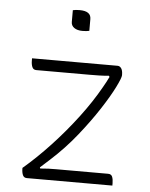

<svg xmlns="http://www.w3.org/2000/svg" viewBox="-54 -799 657 843"><g transform="rotate(5 275.0 -377.5)"><path d="M73 -526H450Q460 -526 466.5 -516.5Q473 -507 473 -488V-486Q473 -475 452.5 -433.5Q432 -392 394 -333.5Q356 -275 304.5 -210.5Q253 -146 190 -89Q180 -80 169 -70Q158 -60 149 -52L151 -47Q171 -49 187.5 -49.5Q204 -50 222 -50H450Q464 -50 468.5 -38.5Q473 -27 473 -10V0H96Q83 0 78 -11.5Q73 -23 73 -40V-43Q133 -94 193 -158.5Q253 -223 305 -292Q357 -361 394 -427Q408 -451 419 -474L416 -479Q394 -477 373.5 -476.5Q353 -476 330 -476H96Q83 -476 78 -487.5Q73 -499 73 -516ZM233 -752Q245 -755 263 -755Q313 -755 313 -720V-668Q301 -665 283 -665Q260 -665 246.5 -674.5Q233 -684 233 -700Z"/></g></svg>

Font: Recursive Sn Csl St Lt
Style: Regular
Weight: 300
Version: Version 1.079;hotconv 1.0.112;makeotfexe 2.5.65598; ttfautoh